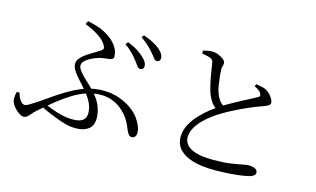

<svg xmlns="http://www.w3.org/2000/svg" viewBox="-93 -1032 2185 1329"><g transform="rotate(15 1000.0 -367.5)"><path d="M783.9 -565.6Q768.5 -585 746.2 -608.5Q723.9 -632 690.3 -655.8L704.6 -673.9Q746.4 -657.6 774.6 -639.8Q802.9 -622 821.6 -603.9Q840.4 -586.7 849 -572.4Q857.7 -558.1 857.7 -541.8Q857.7 -530.3 850 -523.3Q842.4 -516.4 830.5 -516.6Q819.1 -516.8 809.3 -531.1Q799.6 -545.4 783.9 -565.6ZM878.9 -647.3Q862.9 -666.6 841.8 -686.7Q820.6 -706.8 785.4 -731.4L797.9 -747.9Q839.1 -734.4 868 -718.9Q896.9 -703.4 915.7 -687.8Q953.7 -656 953.7 -625Q953.7 -611.7 946 -605.5Q938.4 -599.2 927.5 -599.2Q916.3 -599.2 906.2 -613.7Q896.1 -628.3 878.9 -647.3ZM387.8 -719 399.1 -742.9Q437 -735 471.7 -724Q506.5 -713 537.7 -693.8Q580.8 -670 609.7 -632.3Q638.7 -594.7 638.7 -552.7Q638.7 -541.2 631.2 -535.5Q623.7 -529.8 611.5 -528Q599.3 -526.1 584.3 -524.9Q569.3 -523.7 554.5 -520.6Q538.6 -517.4 517.2 -509.6Q495.8 -501.7 475.1 -490.3Q454.4 -478.8 440.9 -464.5Q427.4 -450.1 427.4 -433.9Q427.4 -418.7 440.6 -400.1Q453.8 -381.5 474.2 -361.4Q494.6 -341.3 516.2 -321.4Q537.7 -301.6 553.6 -284.8Q595.4 -238.9 613.1 -195.6Q630.8 -152.2 630.8 -106.7Q630.8 -54.3 596.5 -29.2Q562.2 -4.2 508.3 -4.2Q489.2 -4.2 469.7 -6.9Q450.2 -9.5 429.6 -15Q409.1 -20.6 386 -28.6Q353 -41.1 313.9 -56.8Q274.8 -72.6 231.4 -96L248.4 -118Q281.7 -103.7 319.3 -89.6Q356.9 -75.5 396 -66.7Q435.2 -58 472.8 -58Q521.7 -58 543.8 -76.2Q565.8 -94.4 565.8 -126.5Q565.8 -158.5 552.5 -191.5Q539.1 -224.6 504.7 -266.9Q482.6 -295 455.4 -323.6Q428.3 -352.1 408.4 -380.6Q388.5 -409 388.5 -435.5Q388.5 -457.2 405.7 -477.2Q423 -497.2 448 -514Q473 -530.8 497.4 -544.8Q521.7 -558.8 536.7 -568.7Q550.7 -578.3 552.6 -586.7Q554.5 -595.1 547.1 -608.5Q530 -641.1 487.1 -669.2Q444.3 -697.2 387.8 -719ZM69.2 -142.5Q75.9 -112.9 91.4 -91.1Q106.9 -69.4 122.7 -69.4Q130.9 -69.4 139.8 -72.9Q148.6 -76.4 164.5 -86.2Q180.4 -96 207.4 -113.6Q259.9 -150.1 310.3 -184.4Q360.7 -218.8 411.1 -246.2Q461.5 -273.6 514.6 -289.9Q567.8 -306.1 625.6 -306.1Q689 -306.1 741.6 -287.3Q794.2 -268.6 833.4 -239.7Q872.6 -210.8 893.2 -179Q912.5 -150.4 920.9 -128Q929.3 -105.7 929.3 -84.9Q929.3 -68.8 921.2 -57.1Q913.1 -45.4 896 -45.4Q881.1 -45.4 870.9 -62.6Q860.6 -79.7 851.3 -102.9Q838.4 -136.7 816.8 -166.8Q795.2 -196.9 765.5 -221.3Q735.8 -245.7 698.3 -259.4Q660.7 -273.2 615.8 -273.2Q565.9 -273.2 518.4 -257.3Q470.8 -241.5 423.1 -212.4Q375.3 -183.4 324.3 -142.8Q273.3 -102.2 216.8 -52.8Q198.7 -36.6 186.5 -21.8Q174.4 -7.1 163.3 2.4Q152.3 11.8 137.2 11.8Q122 11.8 99.6 -4.4Q77.2 -20.7 59.9 -44.9Q42.5 -69.1 42.5 -93.4Q42.5 -106.5 44.4 -118.4Q46.2 -130.2 48.7 -141.7Z M1628.9 -606.6 1637.8 -622.7Q1658.3 -619.5 1677.2 -615.5Q1696.1 -611.6 1709.2 -604.5Q1727.3 -594.7 1741 -579.5Q1754.8 -564.2 1762.5 -549.5Q1770.2 -534.7 1770.2 -524.2Q1770.2 -509.9 1753 -501.4Q1735.9 -493 1705.6 -481.8Q1674.6 -471.4 1630.4 -452.3Q1586.3 -433.2 1541.6 -410.8Q1496.9 -388.5 1462.2 -368.1Q1432.7 -351 1399.5 -327Q1366.2 -303.1 1337.4 -274Q1308.6 -245 1290.5 -212.4Q1272.4 -179.8 1272.4 -144.8Q1272.4 -115.6 1293 -91.5Q1313.6 -67.5 1359.9 -53.5Q1406.3 -39.4 1484.4 -39.4Q1555.5 -39.4 1604.7 -46.4Q1653.8 -53.3 1684.5 -60.1Q1715.3 -66.9 1729.7 -66.9Q1747.5 -66.9 1762.7 -63.6Q1777.9 -60.2 1787 -51.7Q1796.1 -43.2 1796.1 -28.5Q1796.1 -18.2 1785.9 -9.8Q1775.6 -1.5 1759.7 3Q1741.7 8 1707.9 13.4Q1674.1 18.7 1623.6 22.7Q1573.1 26.7 1505.5 26.7Q1417.9 26.7 1355.2 8.3Q1292.5 -10.2 1258.7 -46.1Q1225 -82.1 1225 -134.3Q1225 -181.4 1247.5 -223.7Q1270 -266 1303.7 -301.5Q1337.3 -337.1 1371 -363.1Q1404.7 -389.2 1426.1 -403.9Q1453.3 -421.6 1488.4 -441.3Q1523.5 -461 1558.4 -479.6Q1593.3 -498.1 1622 -513.3Q1650.8 -528.5 1666.9 -537.1Q1679.7 -542.9 1682.3 -549.1Q1685 -555.3 1680.4 -565.3Q1674.1 -579.3 1659.5 -589.1Q1645 -598.9 1628.9 -606.6ZM1219.8 -751.8Q1239.8 -757.6 1254.3 -760Q1268.8 -762.3 1283.6 -762.3Q1307 -762.3 1329.6 -753.2Q1352.2 -744 1367.4 -731.3Q1382.6 -718.6 1382.6 -706.7Q1383.3 -693.8 1379.2 -683.2Q1375 -672.6 1375.8 -655Q1376.6 -635.7 1379.2 -608.1Q1381.9 -580.5 1386.7 -552.1Q1391.5 -523.6 1397.5 -503.3Q1406.9 -473.9 1422.8 -450.7Q1438.8 -427.4 1466.3 -412.3L1419.5 -381.9Q1392.5 -397.5 1375 -423.3Q1357.6 -449.1 1347.5 -476.4Q1338.7 -502.4 1330.6 -537Q1322.5 -571.6 1316.1 -610.2Q1309.7 -648.8 1304.1 -684.7Q1302.7 -697.6 1297.1 -705.2Q1291.4 -712.7 1276.4 -718.4Q1263.9 -722.7 1248 -725.7Q1232.1 -728.8 1220.6 -731.1Z"/></g></svg>

Font: Noto Serif HK
Style: Regular
Weight: 200
Designer: Ryoko NISHIZUKA 西塚涼子 (kana & ideographs); Frank Grießhammer (Latin, Greek & Cyrillic); Wenlong ZHANG 张文龙 (bopomofo); San
Foundry: Adobe
Version: Version 2.001;hotconv 1.1.0;makeotfexe 2.6.0